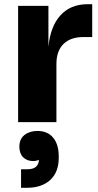

<svg xmlns="http://www.w3.org/2000/svg" viewBox="-20 -580 464 912"><path d="M66 -552H210V-357Q219 -454 267 -507Q315 -560 396 -560H418V-404H376Q315 -404 281.5 -371Q248 -338 248 -276V0H66ZM259 163V169Q259 238 218.5 275Q178 312 108 312H80V224H110Q163 224 165 179Q153 185 137 185Q108 185 90 167Q72 149 72 117Q72 80 96.5 61Q121 42 158 42Q206 42 232.5 74Q259 106 259 163Z"/></svg>

Font: Sora-SIA ExtraBold
Style: Regular
Weight: 800
Designer: Jonathan Barnbrook, Julián Moncada
Foundry: Barnbrook Fonts
Version: Version 2.000